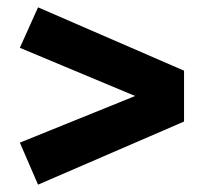

<svg xmlns="http://www.w3.org/2000/svg" viewBox="-20 -596 559 526"><path d="M34.4 -465 84.2 -575.9 484.2 -402.4V-263L84.2 -90.1L34.4 -205.2L350.2 -333Z"/></svg>

Font: Fira Sans Variable
Style: Regular
Weight: 400
Designer: Carrois Corporate & Edenspiekermann AG
Foundry: Carrois Corporate GbR & Edenspiekermann AG
Version: Version 4.202